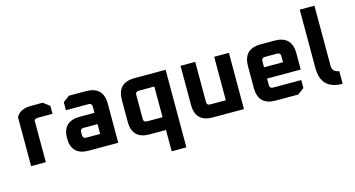

<svg xmlns="http://www.w3.org/2000/svg" viewBox="-95 -1141 3219 1741"><g transform="rotate(-15 1515.0 -270.0)"><path d="M68 0V-460Q105 -528 210 -528H318L378 -483V-408H247Q217 -408 206 -393V0Z M610 0Q448 0 448 -159Q448 -318 610 -318H748V-376Q748 -408 716 -408H504V-483L564 -528H724Q886 -528 886 -366V0ZM586 -152Q586 -120 618 -120H748V-212H618Q586 -212 586 -180Z M1018 -162V-366Q1018 -528 1180 -528H1472V200H1334V0H1180Q1018 0 1018 -162ZM1156 -152Q1156 -120 1188 -120H1334V-408H1188Q1156 -408 1156 -376Z M1612 -162V-528H1750V-152Q1750 -120 1782 -120H1928V-528H2066V0H1774Q1612 0 1612 -162Z M2202 -162V-366Q2202 -528 2364 -528H2494Q2656 -528 2656 -366V-213H2340V-152Q2340 -120 2372 -120H2636V-45L2576 0H2364Q2202 0 2202 -162ZM2340 -319H2518V-376Q2518 -408 2486 -408H2372Q2340 -408 2340 -376Z M2788 -192V-740H2926V-178Q2926 -116 2990 -109V10Q2788 10 2788 -192Z"/></g></svg>

Font: Oxanium
Style: Bold
Weight: 700
Designer: Severin Meyer
Version: Version 2.000